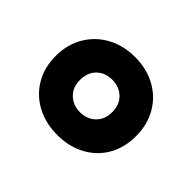

<svg xmlns="http://www.w3.org/2000/svg" viewBox="-86 -846 573 573"><g transform="rotate(45 201.0 -559.5)"><path d="M201 -395Q152 -395 113.5 -415.5Q75 -436 53 -473Q31 -510 31 -559Q31 -607 53 -644.5Q75 -682 113.5 -703Q152 -724 201 -724Q250 -724 288.5 -703Q327 -682 348.5 -644.5Q370 -607 370 -559Q370 -510 348.5 -473Q327 -436 288.5 -415.5Q250 -395 201 -395ZM201 -491Q230 -491 249.5 -509.5Q269 -528 269 -559Q269 -591 249.5 -609.5Q230 -628 201 -628Q171 -628 152 -609.5Q133 -591 133 -559Q133 -528 152.5 -509.5Q172 -491 201 -491Z"/></g></svg>

Font: Noto Sans Gujarati SemiCondensed ExtraBold
Style: Regular
Weight: 800
Width: 4
Designer: Jelle Bosma - Monotype Design Team, Universal Thirst
Foundry: Monotype Imaging Inc.
Version: Version 2.106; ttfautohint (v1.8.4.7-5d5b)